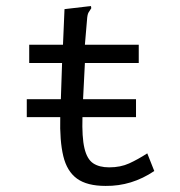

<svg xmlns="http://www.w3.org/2000/svg" viewBox="-20 -604 590 631"><path d="M68 -219V-278H180L184 -397H76V-457H187L192 -574L269 -583L279 -584L280 -577Q275 -570 271 -563Q267 -556 266 -539L259 -457H436V-397H259L253 -278H427V-219H251Q249 -153 257.5 -117Q266 -81 286 -67.5Q306 -54 339 -54Q376 -54 404.5 -67Q433 -80 464 -100L487 -42Q413 8 327 7Q266 7 233 -17Q200 -41 188 -91Q176 -141 178 -219Z"/></svg>

Font: Inconsolata SemiExpanded
Style: Regular
Weight: 400
Width: 6
Monospace: yes
Designer: Raph Levien, Cyreal, Brenton Simpson
Foundry: Raph Levien, Cyreal, Google
Version: Version 3.000; ttfautohint (v1.8.2.53-6de2)